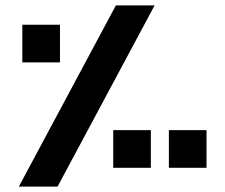

<svg xmlns="http://www.w3.org/2000/svg" viewBox="-20 -694 838 714"><path d="M411 -674H555L194 0H50ZM63 -602H203V-462H63ZM608 -210H748V-70H608ZM401 -210H541V-70H401Z"/></svg>

Font: Noto Kufi Arabic Black
Style: Regular
Weight: 900
Designer: Monotype Design Team, David Williams, Khaled Hosny
Foundry: Google LLC
Version: Version 2.109; ttfautohint (v1.8.4.7-5d5b)